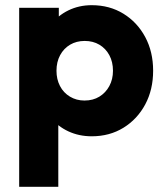

<svg xmlns="http://www.w3.org/2000/svg" viewBox="-20 -516 635 741"><path d="M334 10Q285 10 244 -9Q203 -28 177 -61.5Q151 -95 147 -138V-343Q151 -386 177 -421Q203 -456 244 -476Q285 -496 334 -496Q403 -496 456.5 -463Q510 -430 540.5 -373Q571 -316 571 -243Q571 -170 540.5 -113Q510 -56 456.5 -23Q403 10 334 10ZM306 -128Q339 -128 363.5 -143Q388 -158 402 -184Q416 -210 416 -243Q416 -277 402 -303Q388 -329 363.5 -343.5Q339 -358 307 -358Q275 -358 250.5 -343.5Q226 -329 212 -303Q198 -277 198 -243Q198 -210 211.5 -184Q225 -158 250 -143Q275 -128 306 -128ZM54 205V-486H207V-361L182 -243L205 -125V205Z"/></svg>

Font: Outfit-Bold
Style: Bold
Weight: 700
Designer: Rodrigo Fuenzalida
Foundry: fragTYPE
Version: Version 1.000